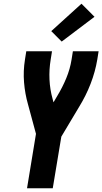

<svg xmlns="http://www.w3.org/2000/svg" viewBox="-20 -1010 549 1030"><path d="M125 0 173 -292 130 -451Q114 -507 109 -568Q104 -629 114 -691L121 -735H259L252 -691Q243 -637 245.5 -583.5Q248 -530 262 -480L267 -461L287 -495Q315 -541 335.5 -590.5Q356 -640 364 -691L371 -735H509L502 -691Q491 -625 466 -560.5Q441 -496 404 -436L309 -277L263 0ZM311 -787 255 -843 417 -990 487 -920Z"/></svg>

Font: Iosevka Curly Heavy Oblique
Style: Regular
Weight: 900
Italic angle: -9°
Monospace: yes
Designer: Belleve Invis
Foundry: Belleve Invis
Version: Version 11.1.0; ttfautohint (v1.8.3)